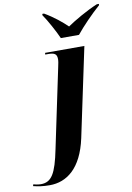

<svg xmlns="http://www.w3.org/2000/svg" viewBox="-246 -831 783 1136"><g transform="rotate(-10 145.5 -263.0)"><path d="M174 -606H283C321 -653 380 -714 430 -758L431 -766H418C353 -739 276 -694 234 -665C203 -695 158 -733 101 -766H91L90 -758C115 -723 156 -647 174 -606ZM-41 240C60 240 152 175 190 -2L303 -536H67L66 -526H84C122 -526 136 -517 136 -486C136 -474 133 -459 129 -441L29 35C0 179 -28 225 -92 225C-106 225 -128 221 -137 218L-140 228C-112 235 -83 240 -41 240Z"/></g></svg>

Font: Noto Serif Display
Style: Bold Italic
Weight: 700
Italic angle: -12°
Designer: Monotype Design Team
Foundry: Monotype Imaging Inc.
Version: Version 2.009